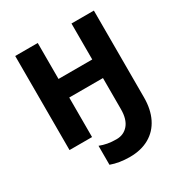

<svg xmlns="http://www.w3.org/2000/svg" viewBox="-214 -869 1193 1262"><g transform="rotate(-30 382.5 -238.0)"><path d="M681 -55Q681 35 648.5 101Q616 167 554 202.5Q492 238 406 238Q326 238 263 215V71Q291 82 321 87.5Q351 93 388 93Q443 93 477 53Q511 13 511 -64V-300H255V0H84V-714H255V-441H511V-714H681Z"/></g></svg>

Font: Noto Sans ExtraBold
Style: Regular
Weight: 800
Designer: Monotype Design Team
Foundry: Monotype Imaging Inc.
Version: Version 2.007